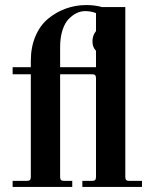

<svg xmlns="http://www.w3.org/2000/svg" viewBox="-20 -740 604 760"><path d="M30 0H266V-24H234C228 -24 223.8 -25.2 221.5 -27.5C219.2 -29.8 218 -34 218 -40V-446H344C350 -446 354.2 -444.8 356.5 -442.5C358.8 -440.2 360 -436 360 -430V-40C360 -34 358.8 -29.8 356.5 -27.5C354.2 -25.2 350 -24 344 -24H306V0H542V-24H492C486 -24 481.8 -25.2 479.5 -27.5C477.2 -29.8 476 -34 476 -40V-712H384C364.7 -717.3 344 -720 322 -720C293.3 -720 266.2 -715.3 240.5 -706C214.8 -696.7 191.5 -683.3 170.5 -666C149.5 -648.7 132.8 -625.7 120.5 -597C108.2 -568.3 102 -535.7 102 -499V-474H30V-446H102V-40C102 -34 100.8 -29.8 98.5 -27.5C96.2 -25.2 92 -24 86 -24H30ZM218 -474V-554C218 -579.3 221.2 -601.7 227.5 -621C233.8 -640.3 242.2 -655.2 252.5 -665.5C262.8 -675.8 273.3 -683.5 284 -688.5C294.7 -693.5 305.7 -696 317 -696C333 -696 347.3 -693.3 360 -688V-617C350.7 -605.7 346 -592 346 -576C346 -560.7 350.7 -548.3 360 -539V-474Z"/></svg>

Font: Km Standard TT
Style: Bold
Weight: 700
Designer: Alexey Kryukov <alexios@thessalonica.org.ru>
Version: Version 2.0.2